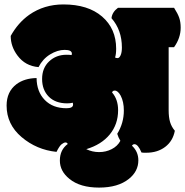

<svg xmlns="http://www.w3.org/2000/svg" viewBox="-20 -685 835 866"><path d="M522.9 -49.8Q513.7 -64.9 508.8 -81.5Q538.6 -129.9 538.6 -186.5Q538.6 -226.1 524.4 -253.4Q511.7 -276.4 497.6 -276.4Q488.3 -276.4 485.4 -268.1Q512.7 -236.8 512.7 -188Q512.7 -124.5 475.1 -78.6Q437.5 -32.7 369.1 -12.2Q396.5 1 427 1Q457.5 1 483.6 -12.2Q509.8 -25.4 522.9 -49.8ZM628.9 3.9Q625 3.9 618.2 2.9Q602.5 -34.7 586.4 -34.7Q579.6 -34.7 575.2 -27.8Q604 -1 604 38.1Q604 87.9 561 122.1Q512.2 161.1 426.8 161.1Q341.3 161.1 293.5 122.1Q250 87.4 250 39.1Q250 -9.3 285.6 -35.6Q282.2 -42.5 275.4 -42.5Q268.6 -42.5 258.3 -34.7Q248 -26.9 234.9 0Q145 -9.3 77.4 -66.7Q9.8 -124 9.8 -209Q9.8 -271.5 54.2 -305.2Q90.3 -332 145 -333Q145.5 -271.5 181.9 -234.1Q218.3 -196.8 279.8 -196.8Q309.6 -196.8 309.6 -213.4Q309.6 -217.3 308.1 -221.7Q296.9 -218.8 283.2 -218.8Q230 -218.8 200 -249Q169.9 -279.3 169.9 -328.9Q169.9 -378.4 201.7 -408.2Q233.4 -438 279.8 -438Q296.4 -438 302.7 -436.5Q304.2 -439.5 304.2 -442.9Q304.2 -460 271.7 -460Q239.3 -460 205.8 -439.5Q172.4 -418.9 153.8 -382.3Q94.2 -387.2 59.1 -434.1Q28.3 -475.1 28.3 -522.9Q61 -582 111.8 -618.2Q178.7 -665 266.1 -665Q377 -665 440.4 -610.4Q503.9 -555.7 503.9 -465.3Q503.9 -439.9 499 -425.8Q502.9 -422.9 510.5 -422.9Q518.1 -422.9 523.9 -435.5Q529.8 -448.2 529.8 -470.7Q529.8 -549.3 482.9 -603Q485.8 -630.4 512.2 -649.9H765.1Q781.7 -624 788.3 -605Q794.9 -585.9 794.9 -560.1Q794.9 -513.7 765.1 -472.2H740.7V-188Q740.7 -155.8 747.1 -134.5Q753.4 -113.3 768.6 -95.2Q759.8 -48.8 725.1 -22.5Q690.4 3.9 639.6 3.9Z"/></svg>

Font: Modak
Style: Regular
Weight: 400
Version: Version 1.036;PS Version 1.000;hotconv 1.0.79;makeotf.lib2.5